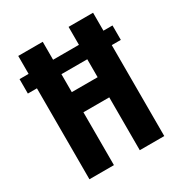

<svg xmlns="http://www.w3.org/2000/svg" viewBox="-171 -863 942 991"><g transform="rotate(-30 300.0 -367.5)"><path d="M77 0V-542H23V-628H77V-735H223V-628H377V-735H523V-628H577V-542H523V0H377V-315H223V0ZM223 -435H377V-542H223Z"/></g></svg>

Font: Iosevka Aile Heavy
Style: Regular
Weight: 900
Designer: Belleve Invis
Foundry: Belleve Invis
Version: Version 31.1.0; ttfautohint (v1.8.4)